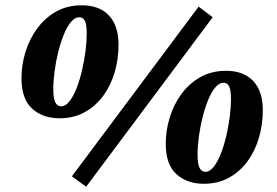

<svg xmlns="http://www.w3.org/2000/svg" viewBox="-20 -683 1046 724"><path d="M205 -237Q141 -237 101 -273.5Q61 -310 61 -388Q61 -438 76 -487Q91 -536 120.5 -576Q150 -616 192 -639.5Q234 -663 288 -663Q355 -663 391 -624.5Q427 -586 427 -514Q427 -461 412.5 -411Q398 -361 369.5 -322Q341 -283 299.5 -260Q258 -237 205 -237ZM210 -282Q227 -282 242 -301Q257 -320 269 -351Q281 -382 289.5 -418.5Q298 -455 302.5 -491Q307 -527 307 -555Q307 -591 300 -604.5Q293 -618 279 -618Q263 -618 248 -600.5Q233 -583 221 -553.5Q209 -524 200 -488.5Q191 -453 186 -416Q181 -379 181 -347Q181 -310 189 -296Q197 -282 210 -282ZM305 21 251 -18 729 -658 782 -618ZM749 10Q685 10 645 -26.5Q605 -63 605 -141Q605 -191 620 -240Q635 -289 664.5 -329Q694 -369 736 -392.5Q778 -416 832 -416Q899 -416 935 -377.5Q971 -339 971 -267Q971 -214 956.5 -164Q942 -114 913.5 -75Q885 -36 843.5 -13Q802 10 749 10ZM754 -35Q771 -35 786 -54Q801 -73 813 -104Q825 -135 833.5 -171.5Q842 -208 846.5 -244Q851 -280 851 -308Q851 -344 844 -357.5Q837 -371 823 -371Q807 -371 792 -353.5Q777 -336 765 -306.5Q753 -277 744 -241.5Q735 -206 730 -169Q725 -132 725 -100Q725 -63 733 -49Q741 -35 754 -35Z"/></svg>

Font: Source Serif 4 Black
Style: Italic
Weight: 900
Italic angle: -12°
Designer: Frank Grießhammer
Foundry: Adobe Systems Incorporated
Version: Version 4.004;hotconv 1.0.116;makeotfexe 2.5.65601